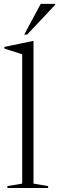

<svg xmlns="http://www.w3.org/2000/svg" viewBox="-20 -940 296 960"><path d="M147.5 -22 220.5 -9.5V0H17V-9.5L91 -22V-668Q84.5 -671 71 -675.2Q57.5 -679.5 39.5 -685.2Q21.5 -691 2 -697V-705.5L144 -735H147.5V-669ZM101 -767 183.5 -920.5H256V-916L115.5 -767Z"/></svg>

Font: Newsreader 60pt Light
Style: Regular
Weight: 300
Designer: Hugues Gentile
Foundry: Production Type
Version: Version 1.003